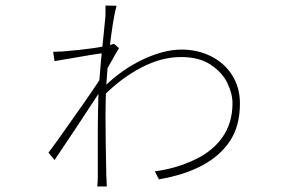

<svg xmlns="http://www.w3.org/2000/svg" viewBox="-20 -652 1040 697"><path d="M684 -71Q750 -101 787 -153Q824 -205 824 -277Q824 -312 805.5 -350.5Q787 -389 745 -417Q703 -445 637 -445Q566 -445 492.5 -406.5Q419 -368 356 -304V-335Q422 -400 498.5 -436Q575 -472 639 -472Q697 -472 745.5 -448Q794 -424 822.5 -379.5Q851 -335 851 -276Q851 -194 814 -139Q743 -33 557 -1L542 -30Q618 -40 684 -71ZM363 -611V-632L403 -631Q390 -584 376.5 -466.5Q363 -349 363 -236Q363 -151 366 -11Q367 -4 367 8Q367 19 368 25H333Q335 11 335 -10V-142Q335 -275 339 -341Q347 -445 356 -525L362 -585Q363 -592 363 -611ZM201 -434 178 -430 173 -464Q187 -464 193 -465H205Q343 -476 394 -493L412 -477L397 -452L386 -432L374 -411Q359 -386 358 -384L356 -339Q330 -300 330 -300Q261 -194 178 -71L156 -98Q181 -130 240 -215Q336 -350 355 -384L357 -433L369 -461Q331 -457 201 -434Z"/></svg>

Font: Merged Yaku Han JP Thin
Style: Regular
Weight: 250
Designer: Ryoko NISHIZUKA 西塚涼子 (kana, bopomofo & ideographs); Paul D. Hunt (Latin, Greek & Cyrillic); Sandoll Communications 산돌커뮤니
Foundry: Adobe
Version: Version 2.004